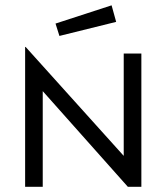

<svg xmlns="http://www.w3.org/2000/svg" viewBox="-20 -719 641 739"><path d="M76.7 -538.3H78.7L456.2 -119.1V-513H524.1V0H472.1L144.5 -368.2V0H76.7ZM193.7 -628.3 409.5 -698.5 427.1 -634.8 208.7 -580.7Z"/></svg>

Font: Lineal Thin
Style: Regular
Weight: 200
Designer: Created by Frank Adebiaye with contributions from Anton Moglia & Ariel Martín Pérez
Created by Frank ADEBIAYE with FontF
Foundry: Velvetyne Type Foundry
Version: Version 2.000;Glyphs 3.2 (3227)